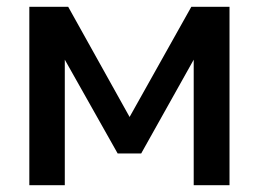

<svg xmlns="http://www.w3.org/2000/svg" viewBox="-20 -543 759 563"><path d="M66 0V-523H180L360 -200L541 -523H653V0H548V-368L394 -93H325L170 -368V0Z"/></svg>

Font: Raleway-v4020 SemiBold
Style: Regular
Weight: 600
Designer: Matt McInerney, Pablo Impallari, Rodrigo Fuenzalida
Foundry: Matt McInerney, Pablo Impallari, Rodrigo Fuenzalida
Version: Version 4.020;PS 004.020;hotconv 1.0.88;makeotf.lib2.5.64775